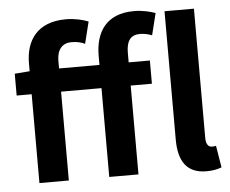

<svg xmlns="http://www.w3.org/2000/svg" viewBox="-56 -877 1146 956"><g transform="rotate(-5 517.5 -399.0)"><path d="M938 14C972 14 996 8 1014 1L996 -108C986 -106 981 -106 975 -106C961 -106 946 -117 946 -151V-798H799V-157C799 -53 836 14 938 14ZM453 0H599V-444H705V-560H599V-608C599 -670 623 -696 667 -696C686 -696 707 -692 727 -684L754 -793C729 -802 691 -812 647 -812C507 -812 453 -722 453 -605V-560H251V-598C251 -656 280 -685 323 -685C352 -685 371 -680 391 -671L418 -780C391 -791 350 -801 306 -801C163 -801 104 -713 104 -598V-559L29 -553V-444H104V0H251V-444H453Z"/></g></svg>

Font: Source Han Sans CN
Style: Bold
Weight: 700
Designer: Ryoko NISHIZUKA 西塚涼子 (kana, bopomofo & ideographs); Paul D. Hunt (Latin, Greek & Cyrillic); Sandoll Communications 산돌커뮤니
Foundry: Adobe
Version: Version 2.001;hotconv 1.0.107;makeotfexe 2.5.65593